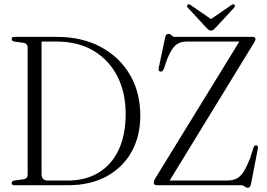

<svg xmlns="http://www.w3.org/2000/svg" viewBox="-20 -874 1262 906"><path d="M35 -10.5Q35 -19.5 46.5 -22L91.5 -28Q110.5 -31.5 110.5 -50.5V-649Q110.5 -668 91.5 -672L46.5 -678Q35 -681 35 -690Q35 -700 48 -700H248.5Q367 -700 455.5 -652.5Q544 -605 593 -521.5Q642 -438 642 -328.5Q642 -231 600.5 -157Q559 -83 482.5 -41.5Q406 0 300.5 0H48Q35 0 35 -10.5ZM300 -22Q383.5 -22 444.8 -59Q506 -96 539.5 -166.2Q573 -236.5 573 -336Q573 -438 533.2 -515Q493.5 -592 420.5 -635Q347.5 -678 246.5 -678H176V-52Q176 -22 207 -22ZM1179 -673 780.5 -22H1048Q1075 -22 1093.8 -30Q1112.5 -38 1127.8 -61Q1143 -84 1160.5 -128L1176.5 -178.5Q1180.5 -189.5 1190 -188Q1200 -186 1196.5 -171.5L1164 -3.5Q1160.5 12 1149.5 12Q1141.5 12 1134.5 6Q1127.5 0 1117.5 0H718.5Q705.5 0 705.5 -13.5Q705.5 -18.5 707.5 -23Q709.5 -27.5 712.5 -32L1109.5 -678H861.5Q827.5 -678 807.5 -659.5Q787.5 -641 769.5 -596.5L753.5 -550Q747.5 -534 735.5 -536.5Q726 -538.5 729 -554L760 -699.5Q763 -714 774.5 -714Q784 -714 789.8 -707Q795.5 -700 806.5 -700H1172.5Q1185.5 -700 1185.5 -689.5Q1185.5 -682.5 1179 -673ZM998 -744Q992 -737.5 987.2 -733.5Q982.5 -729.5 976 -729.5Q969 -729.5 964.2 -733.2Q959.5 -737 953 -744L866.5 -837.5Q859 -846 866 -852Q871.5 -856.5 882 -848.5L975.5 -784L1069.5 -848.5Q1080 -856.5 1085.5 -852Q1092 -846 1084.5 -837.5Z"/></svg>

Font: Fraunces 144pt Soft Light
Style: Regular
Weight: 300
Version: Version 1.000;[0bf87f6ff]